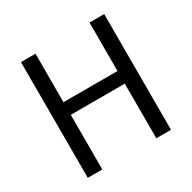

<svg xmlns="http://www.w3.org/2000/svg" viewBox="-162 -893 1052 1053"><g transform="rotate(-30 364.0 -366.5)"><path d="M101 0H193V-346H535V0H628V-733H535V-426H193V-733H101Z"/></g></svg>

Font: ChiuKong Gothic CL
Style: Regular
Weight: 400
Designer: Ryoko NISHIZUKA 西塚涼子 (kana, bopomofo & ideographs); Paul D. Hunt (Latin, Greek & Cyrillic); Sandoll Communications 산돌커뮤니
Foundry: Adobe
Version: Version 1.300